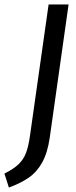

<svg xmlns="http://www.w3.org/2000/svg" viewBox="-65 -709 341 865"><path d="M159 -88Q149 -20 125 23Q101 66 65 91Q29 116 -25 136L-45 73Q-3 52 19 30.5Q41 9 52 -19.5Q63 -48 70 -97L154 -689H244Z"/></svg>

Font: Fira Sans Compressed
Style: Italic
Weight: 400
Width: 1
Italic angle: -8°
Designer: bBox Type GmbH & Carrois Corporate GbR & Edenspiekermann AG
Foundry: bBox Type GmbH & Carrois Corporate GbR & Edenspiekermann AG
Version: Version 4.301